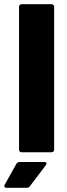

<svg xmlns="http://www.w3.org/2000/svg" viewBox="-52 -720 315 908"><path d="M50 0H192C199 0 204 -5 204 -12V-688C204 -695 199 -700 192 -700H50C43 -700 38 -695 38 -688V-12C38 -5 43 0 50 0ZM-22 168H75C81 168 85 166 89 161L165 61C167 58 168 56 168 53C168 49 165 46 158 46H41C35 46 29 49 26 54L-30 154C-34 162 -31 168 -22 168Z"/></svg>

Font: Barlow Semi Condensed ExtraBold
Style: Regular
Weight: 800
Width: 4
Designer: Jeremy Tribby
Foundry: Tribby Type
Version: Version 1.422;hotconv 1.0.109;makeotfexe 2.5.65596